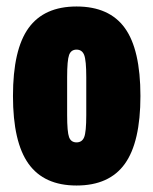

<svg xmlns="http://www.w3.org/2000/svg" viewBox="-20 -560 473 592"><path d="M216 12Q116 12 68 -55Q20 -122 20 -264Q20 -407 68 -473.5Q116 -540 216 -540Q317 -540 365 -473.5Q413 -407 413 -264Q413 -122 365 -55Q317 12 216 12ZM216 -121Q233 -121 239.5 -137Q246 -153 246 -205V-322Q246 -374 239.5 -390.5Q233 -407 216 -407Q199 -407 193 -390.5Q187 -374 187 -322V-205Q187 -153 193 -137Q199 -121 216 -121Z"/></svg>

Font: Archivo ExtraCondensed Black
Style: Regular
Weight: 900
Width: 2
Designer: Hector Gatti
Foundry: Omnibus-Type
Version: Version 2.001; ttfautohint (v1.8.3)